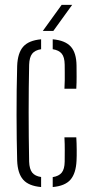

<svg xmlns="http://www.w3.org/2000/svg" viewBox="-20 -768 380 794"><path d="M51 -103.5Q50 -145 49.2 -193Q48.5 -241 48.5 -292.5Q48.5 -344 49 -395.5Q49.5 -447 51 -495.5Q53 -549 76 -575Q99 -601 150 -605.5V-564.5Q124.5 -560.5 113 -545.8Q101.5 -531 100.5 -500Q99.5 -453.5 99 -404.5Q98.5 -355.5 98.5 -304.8Q98.5 -254 99 -202.2Q99.5 -150.5 100.5 -99.5Q101.5 -69 113.2 -54.2Q125 -39.5 150 -36V5.5Q98.5 1 75.8 -25Q53 -51 51 -103.5ZM198 5.5V-35.5Q223.5 -39.5 235.2 -54Q247 -68.5 247.5 -99.5Q247.5 -123 247.8 -146.5Q248 -170 246.5 -200H295.5Q297 -177 297.2 -149.2Q297.5 -121.5 296.5 -103.5Q294 -51 271.5 -25Q249 1 198 5.5ZM246.5 -401Q247.5 -419.5 247.8 -436.8Q248 -454 247.8 -470Q247.5 -486 247.5 -501Q247 -532 235.2 -546.2Q223.5 -560.5 198 -564.5V-605.5Q249.5 -601 272.8 -575.2Q296 -549.5 296.5 -496.5Q296.5 -474.5 296.8 -451Q297 -427.5 295.5 -401ZM157 -640 235 -748H278.5L200.5 -640Z"/></svg>

Font: Big Shoulders Stencil Text ExtraLight
Style: Regular
Weight: 250
Version: Version 2.001